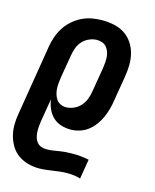

<svg xmlns="http://www.w3.org/2000/svg" viewBox="-115 -605 728 904"><g transform="rotate(15 249.0 -152.5)"><path d="M161 223Q134 223 107.5 215.5Q81 208 60 193Q39 178 25.5 156Q12 134 5 108.5Q-2 83 -2 55.5Q-2 28 3 0L59 -342Q63 -367 71.5 -391.5Q80 -416 94 -438Q108 -460 128.5 -478Q149 -496 172.5 -507.5Q196 -519 221 -523.5Q246 -528 271 -528Q300 -528 328.5 -522Q357 -516 380 -501Q403 -486 418.5 -463Q434 -440 441 -413Q448 -386 447.5 -356.5Q447 -327 442 -298L422 -178Q419 -156 413 -134.5Q407 -113 398 -92.5Q389 -72 375 -53Q361 -34 343 -20Q325 -6 302.5 1Q280 8 259 8Q234 8 211 0.5Q188 -7 171.5 -23Q155 -39 145.5 -61Q136 -83 133 -106L114 8Q112 22 111 35.5Q110 49 111 62Q112 75 115.5 87Q119 99 127 108.5Q135 118 147.5 122.5Q160 127 173 127Q189 127 205 124.5Q221 122 237 119.5Q253 117 269 116Q285 115 301 115Q321 115 340 117Q359 119 378 123L362 219Q347 214 330.5 212Q314 210 297 210Q280 210 263 212Q246 214 229 216.5Q212 219 195 221Q178 223 161 223ZM210 -88Q229 -88 248.5 -96.5Q268 -105 281.5 -120.5Q295 -136 302 -155Q309 -174 312 -193L332 -313Q334 -327 335 -340.5Q336 -354 335 -367Q334 -380 329.5 -392Q325 -404 317 -413.5Q309 -423 296.5 -427.5Q284 -432 271 -432Q252 -432 232.5 -423.5Q213 -415 199.5 -399.5Q186 -384 179.5 -365Q173 -346 170 -327L152 -220Q150 -206 148.5 -191.5Q147 -177 147.5 -163Q148 -149 152 -135.5Q156 -122 163.5 -111Q171 -100 183.5 -94Q196 -88 210 -88Z"/></g></svg>

Font: Iosevka Oblique
Style: Bold
Weight: 700
Italic angle: -9°
Monospace: yes
Designer: Belleve Invis
Foundry: Belleve Invis
Version: Version 32.5.0; ttfautohint (v1.8.4)